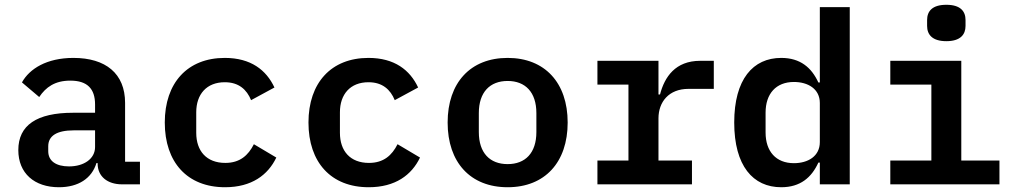

<svg xmlns="http://www.w3.org/2000/svg" viewBox="-20 -770 4241 802"><path d="M489.7 0H564.6V-94.5H502.5V-340.2C502.5 -463.1 421.2 -528.1 286.6 -528.1C175.1 -528.1 103 -482.6 71.7 -425.8L143.8 -364.7C171.5 -405.9 209.2 -433.2 273.8 -433.2C344.8 -433.2 377.1 -399.1 377.1 -333.5V-299H285.5C133.2 -299 56.5 -246.8 56.5 -143.1C56.5 -46.2 123.6 12.1 226.2 12.1C306.8 12.1 363.3 -24.5 382.8 -88.8H387.8V-86.6C387.8 -32.7 429.3 0 489.7 0ZM181.5 -138.5V-159.1C181.5 -202.4 217 -225.5 288 -225.5H377.1V-155.9C377.1 -106.5 330.3 -74.9 268.5 -74.9C214.8 -74.9 181.5 -96.9 181.5 -138.5Z M920.1 12.1C1031.2 12.1 1099.4 -39.1 1134.2 -111.9L1040.5 -167.6C1017 -121.1 982.2 -89.5 921.2 -89.5C842.3 -89.5 799.7 -139.6 799.7 -215.2V-300.8C799.7 -376.4 843 -426.5 919 -426.5C977.3 -426.5 1010.7 -396 1028.8 -351.6L1126.4 -404.5C1092.3 -477.6 1027.7 -528.1 919 -528.1C763.1 -528.1 668.3 -424 668.3 -258.2C668.3 -92.3 762.1 12.1 920.1 12.1Z M1520.2 12.1C1631.4 12.1 1699.6 -39.1 1734.4 -111.9L1640.6 -167.6C1617.2 -121.1 1582.4 -89.5 1521.3 -89.5C1442.5 -89.5 1399.9 -139.6 1399.9 -215.2V-300.8C1399.9 -376.4 1443.2 -426.5 1519.2 -426.5C1577.4 -426.5 1610.8 -396 1628.9 -351.6L1726.6 -404.5C1692.5 -477.6 1627.8 -528.1 1519.2 -528.1C1363.3 -528.1 1268.5 -424 1268.5 -258.2C1268.5 -92.3 1362.2 12.1 1520.2 12.1Z M2100.5 12.1C2256 12.1 2351.2 -92 2351.2 -258.2C2351.2 -424 2256 -528.1 2100.5 -528.1C1944.6 -528.1 1849.8 -424 1849.8 -258.2C1849.8 -92 1944.6 12.1 2100.5 12.1ZM1980.1 -218.4V-297.6C1980.1 -385.3 2026.6 -431.8 2100.5 -431.8C2174 -431.8 2220.5 -385.3 2220.5 -297.6V-218.4C2220.5 -130.7 2174 -84.5 2100.5 -84.5C2026.6 -84.5 1980.1 -130.7 1980.1 -218.4Z M2475.5 0H2870.4V-99.4H2730.5V-275.6C2730.5 -343.8 2773.4 -398.8 2855.8 -398.8H2961.6V-516H2904.8C2800.8 -516 2756 -448.5 2736.9 -375.4H2730.5V-516H2475.5V-416.5H2605.1V-99.4H2475.5Z M3404.5 0H3529.5V-740.1H3404.5V-425.4H3398.4C3370 -487.6 3322.8 -528.1 3243.3 -528.1C3125.4 -528.1 3046.9 -438.9 3046.9 -258.2C3046.9 -77.1 3125.4 12.1 3243.3 12.1C3322.8 12.1 3370 -28.4 3398.4 -90.9H3404.5ZM3177.9 -216.6V-299.4C3177.9 -378.2 3221.2 -427.6 3296.2 -427.6C3354.8 -427.6 3404.5 -398.8 3404.5 -339.8V-176.5C3404.5 -117.2 3354.8 -88.4 3296.2 -88.4C3221.2 -88.4 3177.9 -137.8 3177.9 -216.6Z M3932.9 -598C3992.2 -598 4013.1 -626.1 4013.1 -661.6V-686.4C4013.1 -722.7 3992.2 -750 3932.9 -750C3873.6 -750 3852.6 -722.7 3852.6 -686.4V-661.6C3852.6 -626.1 3873.6 -598 3932.9 -598ZM3698.9 0H4154.8V-99.4H3995.4V-516H3698.9V-416.5H3870.4V-99.4H3698.9Z"/></svg>

Font: Margiela Mono SemiBold
Style: Regular
Weight: 600
Designer: Mike Abbink, Paul van der Laan, Pieter van Rosmalen
Foundry: Bold Monday
Version: Version 2.003 2021